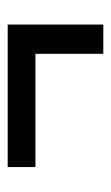

<svg xmlns="http://www.w3.org/2000/svg" viewBox="88 -534 295 512"><g transform="rotate(-90 236.0 -278.5)"><path d="M348 -332H46V-406H426V-151H348Z"/></g></svg>

Font: Cabin Condensed
Style: Regular
Weight: 400
Width: 3
Designer: Pablo Impallari
Foundry: Pablo Impallari. http://www.impallari.com Igino Marini. http://www.ikern.com
Version: Version 2.200